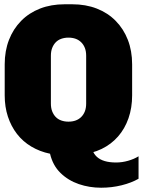

<svg xmlns="http://www.w3.org/2000/svg" viewBox="-20 -716 668 898"><path d="M453 162Q398 162 348.5 145Q299 128 263 93Q227 58 214 3Q166 -7 126.5 -30.5Q87 -54 59.5 -89.5Q32 -125 17 -170.5Q2 -216 2 -270V-415Q2 -478 22 -529.5Q42 -581 79 -618.5Q116 -656 167.5 -676Q219 -696 282 -696H318Q381 -696 432.5 -676Q484 -656 521 -618.5Q558 -581 578 -529.5Q598 -478 598 -415V-270Q598 -212 581 -163Q564 -114 532 -77.5Q500 -41 455.5 -19.5Q411 2 356 7L404 -68Q404 -9 433 17.5Q462 44 523 44Q551 44 579 36Q607 28 628 15V120Q595 139 549 150.5Q503 162 453 162ZM300 -147Q319 -147 334 -152.5Q349 -158 360 -169Q371 -180 377 -195.5Q383 -211 383 -232V-455Q383 -476 377 -491.5Q371 -507 360 -518Q349 -529 334 -534.5Q319 -540 300 -540Q282 -540 266.5 -534.5Q251 -529 240.5 -518Q230 -507 224 -491.5Q218 -476 218 -455V-232Q218 -211 224 -195.5Q230 -180 240.5 -169Q251 -158 266.5 -152.5Q282 -147 300 -147Z"/></svg>

Font: Chivo Mono Black
Style: Regular
Weight: 900
Designer: Hector Gatti
Foundry: Omnibus-Type
Version: Version 1.008